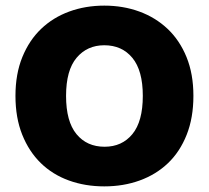

<svg xmlns="http://www.w3.org/2000/svg" viewBox="-20 -645 743 683"><path d="M668 -304Q668 -226 644 -165.5Q620 -105 577.5 -64.5Q535 -24 477 -3Q419 18 351 18Q283 18 225 -3Q167 -24 125 -65Q83 -106 59 -166Q35 -226 35 -304Q35 -382 59.5 -442Q84 -502 126.5 -542.5Q169 -583 226.5 -604Q284 -625 351 -625Q418 -625 475.5 -604Q533 -583 576 -542.5Q619 -502 643.5 -442Q668 -382 668 -304ZM488 -304Q488 -394 451 -439Q414 -484 351 -484Q290 -484 252.5 -439.5Q215 -395 215 -304Q215 -213 252 -168Q289 -123 352 -123Q414 -123 451 -168Q488 -213 488 -304Z"/></svg>

Font: Baloo 2 ExtraBold
Style: Regular
Weight: 800
Designer: Sarang Kulkarni and Ek Type
Foundry: Ek Type
Version: Version 1.640;hotconv 1.0.111;makeotfexe 2.5.65597; ttfautoh